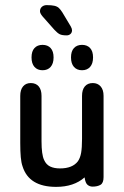

<svg xmlns="http://www.w3.org/2000/svg" viewBox="-20 -719 485 749"><path d="M310 -27Q313 -5 321.5 2Q330 9 341 9Q360 9 372 2Q384 -5 384 -28V-345Q384 -369 372.5 -382Q361 -395 342 -395Q322 -395 311 -382Q300 -369 300 -345V-177Q300 -143 296.5 -123Q293 -103 284 -90Q263 -62 214 -62Q191 -62 175.5 -69.5Q160 -77 152 -95Q142 -116 142 -168V-345Q142 -369 131 -382Q120 -395 100 -395Q81 -395 70 -382Q59 -369 59 -345V-161Q59 -128 61 -106Q63 -84 68 -70Q93 10 199 10Q268 10 310 -27ZM146 -544Q126 -544 114.5 -531.5Q103 -519 103 -495Q103 -471 114.5 -458Q126 -445 146 -445Q166 -445 177.5 -458Q189 -471 189 -495Q189 -519 177.5 -531.5Q166 -544 146 -544ZM300 -544Q280 -544 268.5 -531.5Q257 -519 257 -495Q257 -471 268.5 -458Q280 -445 300 -445Q320 -445 331.5 -458Q343 -471 343 -495Q343 -519 331.5 -531.5Q320 -544 300 -544ZM146 -655 192 -603Q204 -590 213 -585.5Q222 -581 240 -581Q249 -581 255 -586.5Q261 -592 261 -601Q261 -607 256 -616L223 -671Q216 -682 209.5 -688Q203 -694 192 -696.5Q181 -699 162 -699Q151 -699 143.5 -692.5Q136 -686 136 -675Q136 -667 146 -655Z"/></svg>

Font: Beiruti Medium
Style: Regular
Weight: 500
Designer: Arlette Boutros
Foundry: Boutros
Version: Version 1.41